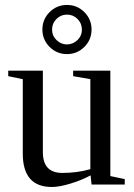

<svg xmlns="http://www.w3.org/2000/svg" viewBox="-20 -744 540 774"><path d="M152.8 -130.9Q152.8 -46.9 231 -46.9Q291.5 -46.9 344.2 -62V-424.8L274.9 -437V-459H424.8V-34.2L482.9 -22V0H349.1L345.2 -37.1Q310.5 -18.1 265.1 -4.2Q219.7 9.8 189 9.8Q71.8 9.8 71.8 -125V-424.8L13.2 -437V-459H152.8ZM349.1 -625Q349.1 -584 320.1 -554.9Q291 -525.9 250 -525.9Q209 -525.9 179.9 -554.9Q150.9 -584 150.9 -625Q150.9 -666 179.9 -695.1Q209 -724.1 250 -724.1Q291 -724.1 320.1 -695.1Q349.1 -666 349.1 -625ZM310.1 -625Q310.1 -649.9 292.5 -667.5Q274.9 -685.1 250 -685.1Q225.1 -685.1 207.5 -667.5Q189.9 -649.9 189.9 -625Q189.9 -599.6 208 -582.3Q226.1 -564.9 250 -564.9Q273.4 -564.9 291.7 -582Q310.1 -599.1 310.1 -625Z"/></svg>

Font: Tinos
Style: Regular
Weight: 400
Designer: Steve Matteson
Foundry: Monotype Imaging Inc.
Version: Version 1.23